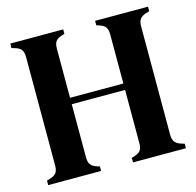

<svg xmlns="http://www.w3.org/2000/svg" viewBox="-98 -763 886 866"><g transform="rotate(-15 344.5 -330.5)"><path d="M23 0V-21L42 -27Q62 -34 69 -45.5Q76 -57 76 -77V-583Q76 -603 69.5 -615Q63 -627 43 -634L23 -640V-661H270V-640L253 -635Q234 -628 227 -616.5Q220 -605 220 -585V-355H469V-585Q469 -605 462 -616.5Q455 -628 435 -635L419 -640V-661H666V-640L647 -634Q628 -627 620.5 -615.5Q613 -604 613 -584V-77Q613 -57 620.5 -45.5Q628 -34 647 -27L666 -21V0H419V-21L435 -26Q455 -33 462 -44.5Q469 -56 469 -76V-325H220V-76Q220 -56 227.5 -44.5Q235 -33 254 -26L270 -21V0Z"/></g></svg>

Font: DM Serif Text
Style: Regular
Weight: 400
Designer: Colophon Foundry, Frank Grießhammer
Foundry: Colophon Foundry
Version: Version 5.200; ttfautohint (v1.8.3)